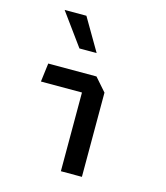

<svg xmlns="http://www.w3.org/2000/svg" viewBox="-119 -901 858 992"><g transform="rotate(15 310.0 -405.0)"><path d="M300 0H412.5V-450.5L351 -520.5H93L80.5 -421H300ZM103 -810 228.5 -637.5H320.5L219.5 -810Z"/></g></svg>

Font: Monaspace Krypton Medium
Style: Regular
Weight: 500
Designer: Riley Cran & the Lettermatic Team
Foundry: Lettermatic
Version: Version 1.101 (Monaspace Krypton)